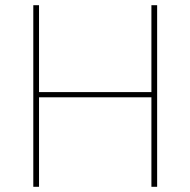

<svg xmlns="http://www.w3.org/2000/svg" viewBox="-20 -718 732 738"><path d="M562 -344H130V0H108V-698H130V-364H562V-698H584V0H562Z"/></svg>

Font: IBM Plex Sans Devanagari Thin
Style: Regular
Weight: 100
Designer: Mike Abbink, Paul van der Laan, Pieter van Rosmalen, Erin McLaughlin
Foundry: Bold Monday
Version: Version 1.1